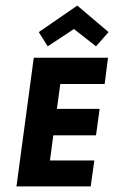

<svg xmlns="http://www.w3.org/2000/svg" viewBox="-20 -668 409 688"><path d="M367 -461H101L39 0H305L318 -93H159L171 -183H324L337 -278H184L196 -367H355ZM119 -553 151 -502 245 -564 324 -502 369 -553 257 -648Z"/></svg>

Font: Hussar Tani
Style: Kurs
Weight: 700
Foundry: Cannot Into Space Fonts
Version: Version 0.92